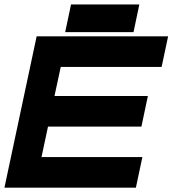

<svg xmlns="http://www.w3.org/2000/svg" viewBox="-30 -868 797 888"><path d="M-9.5 0 139.5 -700H747.5L717.5 -558.5H251L222 -424H654L624 -282.5H192L162 -141.5H628.5L598.5 0ZM271.5 -719.5 298.5 -847.5H614.5L587.5 -719.5Z"/></svg>

Font: Tourney Expanded Black
Style: Italic
Weight: 900
Width: 7
Italic angle: -12°
Designer: Tyler Finck
Foundry: Etcetera Type Co
Version: Version 1.010; ttfautohint (v1.8.3)